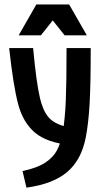

<svg xmlns="http://www.w3.org/2000/svg" viewBox="-20 -655 478 869"><path d="M99.6 194.3 82 119.1Q147.5 105.5 184.1 81.5Q220.7 57.6 237.8 25.4Q254.9 -6.8 263.7 -54.7Q274.4 -117.2 277.8 -199.7Q281.2 -282.2 281.2 -437.5H390.6Q390.6 -267.6 385.3 -180.2Q379.9 -92.8 368.2 -33.2Q348.6 68.4 284.7 123Q220.7 177.7 99.6 194.3ZM312.5 -74.2 301.8 2Q192.4 -8.8 138.2 -54.7Q84 -100.6 62 -184.1Q40 -267.6 21.5 -437.5H129.9Q144.5 -279.3 161.1 -210.4Q177.7 -141.6 210 -113.8Q242.2 -85.9 312.5 -74.2ZM144.5 -634.8H293L373 -495.1H272.5L185.5 -604.5H252L165 -495.1H64.5Z"/></svg>

Font: Sudo Var
Style: Regular
Weight: 400
Monospace: yes
Designer: Jens Kutilek
Foundry: Jens Kutilek
Version: Version 0.065;FEAKit 1.0